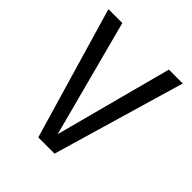

<svg xmlns="http://www.w3.org/2000/svg" viewBox="-198 -863 998 998"><g transform="rotate(45 301.0 -364.5)"><path d="M27.8 -729H129.9L300.8 -83L472.2 -729H574.2L360.8 0H241.2Z"/></g></svg>

Font: Vazir Code Hack
Style: Code-Hack
Weight: 400
Foundry: DejaVu fonts team - Redesigned by Saber Rastikerdar
Version: Version 1.1.2